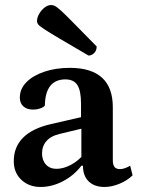

<svg xmlns="http://www.w3.org/2000/svg" viewBox="-20 -732 562 764"><path d="M141.5 12Q95.4 12 65.1 -16.4Q34.8 -44.8 34.8 -90.8Q34.8 -147.4 72.2 -184.5Q109.6 -221.6 182.6 -238.2L314.9 -268.6L302.4 -253.5V-319.5Q302.4 -371.2 287.8 -393.7Q273.2 -416.1 240.1 -416.1Q200.9 -416.1 180.1 -390.2Q159.4 -364.3 158.5 -311.8Q152.2 -304.6 139.3 -300.2Q126.5 -295.9 112.1 -295.9Q87 -295.9 72.9 -308.8Q58.9 -321.7 58.9 -343.7Q58.9 -378 84.8 -404.6Q110.7 -431.2 156.2 -446.6Q201.7 -462 258 -462Q342.8 -462 385.8 -423Q428.9 -383.9 428.9 -305.2V-94.1Q428.9 -76.2 435.6 -67.6Q442.4 -59.1 457.7 -59.1Q467.8 -59.1 479.2 -63.5Q490.7 -67.9 497.9 -72.7L507.6 -34.4Q486.7 -13.6 455.4 -0.8Q424.1 12 396.1 12Q355.6 12 332.8 -10.3Q310.1 -32.6 310.1 -72.4H303.8Q273.6 -33.1 229.9 -10.5Q186.2 12 141.5 12ZM204.8 -60.2Q233.1 -60.2 263.6 -76.9Q294.2 -93.5 314.4 -120.1L303.8 -94.6V-226.1L319.5 -223.6L218.2 -199.3Q183.7 -191.6 165.5 -171.4Q147.3 -151.2 147.3 -121.8Q147.3 -94 162.9 -77.1Q178.5 -60.2 204.8 -60.2ZM332.4 -510.9Q258.2 -554.3 216.4 -578.9Q174.6 -603.5 155.6 -616.2Q136.5 -628.9 131.9 -635Q127.2 -641.2 127.2 -647.1Q127.2 -662.1 135.9 -677.1Q144.6 -692.1 157.4 -702Q170.3 -712 183.9 -712Q191.2 -712 199.1 -708Q206.9 -704.1 223.5 -689Q240.1 -673.9 273.1 -640.2Q306.1 -606.5 364.7 -547.1Q364.7 -530.7 354.6 -520.8Q344.4 -510.9 332.4 -510.9Z"/></svg>

Font: Pitagon Serif
Style: Regular
Weight: 400
Designer: Travis Tran
Foundry: Pitagon
Version: Version 1.000;gftools[0.9.26]